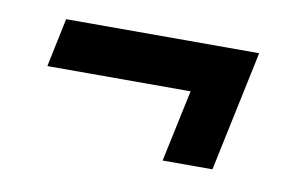

<svg xmlns="http://www.w3.org/2000/svg" viewBox="-38 -351 526 334"><g transform="rotate(10 224.5 -183.5)"><path d="M264 -77 291 -204H38L56 -290H397L352 -77Z"/></g></svg>

Font: Saira ExtraCondensed SemiBold
Style: Italic
Weight: 600
Width: 2
Italic angle: -12°
Designer: Hector Gatti with collaboration of the Omnibus-Type team
Foundry: Omnibus-Type
Version: Version 1.101